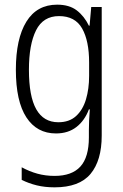

<svg xmlns="http://www.w3.org/2000/svg" viewBox="-20 -562 529 823"><path d="M225 -542Q277 -542 309 -517.5Q341 -493 361 -452H364L371 -532H416V19Q416 126 368 183.5Q320 241 214 241Q172 241 137.5 232.5Q103 224 73 209V155Q106 173 140.5 182.5Q175 192 214 192Q288 192 324.5 152Q361 112 361 27V-4Q361 -24 362 -46Q363 -68 365 -93H361Q343 -45 307.5 -17.5Q272 10 220 10Q138 10 93 -59Q48 -128 48 -263Q48 -396 93 -469Q138 -542 225 -542ZM233 -493Q165 -493 134.5 -432Q104 -371 104 -263Q104 -149 135.5 -93.5Q167 -38 230 -38Q277 -38 306 -64.5Q335 -91 348.5 -136Q362 -181 362 -237V-294Q362 -387 332 -440Q302 -493 233 -493Z"/></svg>

Font: Noto Sans Gujarati UI Condensed Light
Style: Regular
Weight: 300
Width: 3
Designer: Jelle Bosma - Monotype Design Team, Universal Thirst
Foundry: Monotype Imaging Inc.
Version: Version 2.106; ttfautohint (v1.8.4.7-5d5b)